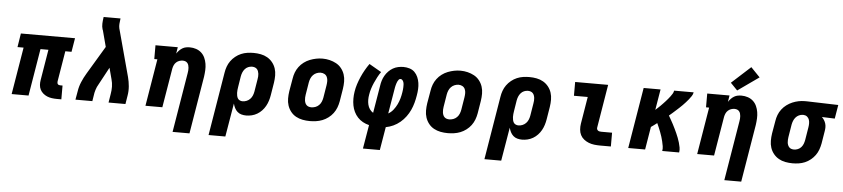

<svg xmlns="http://www.w3.org/2000/svg" viewBox="-51 -1125 7310 1664"><g transform="rotate(5 3603.5 -293.0)"><path d="M456 8Q434 8 412 5Q390 2 371 -6Q352 -14 336 -27.5Q320 -41 310.5 -59.5Q301 -78 299.5 -100Q298 -122 302 -144L346 -410H277L209 0H62L130 -410H77L96 -530H567L547 -410H493L449 -144Q448 -137 449 -131Q450 -125 453.5 -120.5Q457 -116 463 -114Q469 -112 476 -112H495V8Z M617 0 630 -74Q636 -115 653 -155.5Q670 -196 693 -234L839 -478L802 -618Q801 -621 800 -623Q799 -625 798 -628Q798 -628 798 -628Q798 -628 798 -628Q798 -628 798 -628Q798 -628 798 -628Q791 -651 792 -676.5Q793 -702 797 -728L798 -735H945L944 -728Q941 -708 939.5 -688Q938 -668 942 -649L1054 -234Q1064 -196 1067.5 -155.5Q1071 -115 1064 -74L1052 0H905L917 -74Q923 -107 922.5 -139.5Q922 -172 913 -203L887 -301L819 -175Q813 -162 805.5 -150Q798 -138 792.5 -125.5Q787 -113 783 -100Q779 -87 776 -74L764 0Z M1480 205 1566 -314Q1568 -326 1569 -337.5Q1570 -349 1569 -360.5Q1568 -372 1565 -382.5Q1562 -393 1555 -401.5Q1548 -410 1537.5 -414Q1527 -418 1515 -418Q1500 -418 1485 -413Q1470 -408 1458 -397Q1446 -386 1439.5 -371.5Q1433 -357 1430 -342L1373 0H1226L1294 -410H1267V-530H1461L1452 -474Q1462 -489 1474 -501.5Q1486 -514 1501 -523Q1516 -532 1532.5 -535Q1549 -538 1565 -538Q1594 -538 1620.5 -529Q1647 -520 1666.5 -502Q1686 -484 1697 -459.5Q1708 -435 1712.5 -408Q1717 -381 1715.5 -352Q1714 -323 1710 -295L1627 205Z M1793 205 1884 -345Q1888 -372 1897.5 -398.5Q1907 -425 1923.5 -448Q1940 -471 1963 -489.5Q1986 -508 2012 -519Q2038 -530 2065.5 -534Q2093 -538 2120 -538Q2152 -538 2183 -532Q2214 -526 2240 -511Q2266 -496 2285 -472.5Q2304 -449 2313.5 -420Q2323 -391 2323 -359Q2323 -327 2318 -295L2300 -185Q2296 -161 2288.5 -137Q2281 -113 2268.5 -90.5Q2256 -68 2238 -49Q2220 -30 2198 -17Q2176 -4 2151.5 2Q2127 8 2103 8Q2081 8 2061 2.5Q2041 -3 2026 -16.5Q2011 -30 2002 -48Q1993 -66 1988 -86L1939 205ZM2061 -112Q2078 -112 2095.5 -119Q2113 -126 2126 -139.5Q2139 -153 2146 -170Q2153 -187 2156 -204L2174 -314Q2176 -326 2177 -338Q2178 -350 2176.5 -361.5Q2175 -373 2171 -384Q2167 -395 2159 -403Q2151 -411 2140 -414.5Q2129 -418 2117 -418Q2100 -418 2083.5 -411Q2067 -404 2055 -390Q2043 -376 2036.5 -359.5Q2030 -343 2027 -326L2012 -232Q2010 -219 2008.5 -206Q2007 -193 2007.5 -180.5Q2008 -168 2010.5 -155.5Q2013 -143 2019 -133Q2025 -123 2036.5 -117.5Q2048 -112 2061 -112Z M2656 8Q2624 8 2593 2Q2562 -4 2535.5 -18.5Q2509 -33 2490 -57Q2471 -81 2461.5 -110Q2452 -139 2452 -171Q2452 -203 2457 -235L2476 -345Q2480 -373 2490 -399.5Q2500 -426 2517.5 -449.5Q2535 -473 2559 -491Q2583 -509 2610 -519.5Q2637 -530 2664.5 -535.5Q2692 -541 2720 -541Q2752 -541 2782.5 -533.5Q2813 -526 2839.5 -511.5Q2866 -497 2885 -473Q2904 -449 2913.5 -420Q2923 -391 2923 -359Q2923 -327 2918 -295L2900 -185Q2895 -157 2885 -130.5Q2875 -104 2857.5 -80.5Q2840 -57 2816 -39Q2792 -21 2765.5 -10.5Q2739 0 2711 4Q2683 8 2656 8ZM2659 -112Q2677 -112 2694.5 -118.5Q2712 -125 2725.5 -138.5Q2739 -152 2746 -169.5Q2753 -187 2756 -204L2774 -314Q2777 -333 2777 -351Q2777 -369 2770 -385Q2763 -401 2748 -409.5Q2733 -418 2714 -418Q2697 -418 2679.5 -411Q2662 -404 2649 -390.5Q2636 -377 2629 -360Q2622 -343 2619 -326L2601 -216Q2599 -204 2598.5 -191.5Q2598 -179 2599.5 -167.5Q2601 -156 2605 -145.5Q2609 -135 2617 -127Q2625 -119 2636 -115.5Q2647 -112 2659 -112Z M3136 205 3171 -2Q3142 -9 3116.5 -23Q3091 -37 3071.5 -58Q3052 -79 3039.5 -105Q3027 -131 3021.5 -159.5Q3016 -188 3016 -219Q3016 -250 3021 -280Q3026 -313 3036.5 -345.5Q3047 -378 3060.5 -409Q3074 -440 3091.5 -471Q3109 -502 3129 -530L3235 -469Q3219 -446 3205.5 -420.5Q3192 -395 3181 -370Q3170 -345 3161.5 -318.5Q3153 -292 3149 -265Q3145 -243 3145 -221Q3145 -199 3150 -178Q3155 -157 3167 -139.5Q3179 -122 3197 -111L3237 -350Q3240 -373 3247 -395.5Q3254 -418 3266 -439Q3278 -460 3295.5 -478Q3313 -496 3334 -508Q3355 -520 3378.5 -525Q3402 -530 3425 -530Q3452 -530 3478 -522Q3504 -514 3522 -496Q3540 -478 3550.5 -454Q3561 -430 3565 -403.5Q3569 -377 3567.5 -349.5Q3566 -322 3561 -294Q3556 -262 3547 -229Q3538 -196 3524 -165.5Q3510 -135 3489 -106.5Q3468 -78 3440.5 -55Q3413 -32 3381.5 -17.5Q3350 -3 3317 3L3283 205ZM3328 -117Q3353 -131 3371.5 -154.5Q3390 -178 3402.5 -204Q3415 -230 3422.5 -257Q3430 -284 3434 -311Q3436 -322 3437 -333Q3438 -344 3438.5 -355Q3439 -366 3438.5 -377Q3438 -388 3435 -398Q3432 -408 3425 -416Q3418 -424 3408 -424Q3399 -424 3392.5 -416Q3386 -408 3382.5 -400Q3379 -392 3376 -383.5Q3373 -375 3371 -366.5Q3369 -358 3367 -349.5Q3365 -341 3364 -332Z M3856 8Q3824 8 3793 2Q3762 -4 3735.5 -18.5Q3709 -33 3690 -57Q3671 -81 3661.5 -110Q3652 -139 3652 -171Q3652 -203 3657 -235L3676 -345Q3680 -373 3690 -399.5Q3700 -426 3717.5 -449.5Q3735 -473 3759 -491Q3783 -509 3810 -519.5Q3837 -530 3864.5 -535.5Q3892 -541 3920 -541Q3952 -541 3982.5 -533.5Q4013 -526 4039.5 -511.5Q4066 -497 4085 -473Q4104 -449 4113.5 -420Q4123 -391 4123 -359Q4123 -327 4118 -295L4100 -185Q4095 -157 4085 -130.5Q4075 -104 4057.5 -80.5Q4040 -57 4016 -39Q3992 -21 3965.5 -10.5Q3939 0 3911 4Q3883 8 3856 8ZM3859 -112Q3877 -112 3894.5 -118.5Q3912 -125 3925.5 -138.5Q3939 -152 3946 -169.5Q3953 -187 3956 -204L3974 -314Q3977 -333 3977 -351Q3977 -369 3970 -385Q3963 -401 3948 -409.5Q3933 -418 3914 -418Q3897 -418 3879.5 -411Q3862 -404 3849 -390.5Q3836 -377 3829 -360Q3822 -343 3819 -326L3801 -216Q3799 -204 3798.5 -191.5Q3798 -179 3799.5 -167.5Q3801 -156 3805 -145.5Q3809 -135 3817 -127Q3825 -119 3836 -115.5Q3847 -112 3859 -112Z M4193 205 4284 -345Q4288 -372 4297.5 -398.5Q4307 -425 4323.5 -448Q4340 -471 4363 -489.5Q4386 -508 4412 -519Q4438 -530 4465.5 -534Q4493 -538 4520 -538Q4552 -538 4583 -532Q4614 -526 4640 -511Q4666 -496 4685 -472.5Q4704 -449 4713.5 -420Q4723 -391 4723 -359Q4723 -327 4718 -295L4700 -185Q4696 -161 4688.5 -137Q4681 -113 4668.5 -90.5Q4656 -68 4638 -49Q4620 -30 4598 -17Q4576 -4 4551.5 2Q4527 8 4503 8Q4481 8 4461 2.5Q4441 -3 4426 -16.5Q4411 -30 4402 -48Q4393 -66 4388 -86L4339 205ZM4461 -112Q4478 -112 4495.5 -119Q4513 -126 4526 -139.5Q4539 -153 4546 -170Q4553 -187 4556 -204L4574 -314Q4576 -326 4577 -338Q4578 -350 4576.5 -361.5Q4575 -373 4571 -384Q4567 -395 4559 -403Q4551 -411 4540 -414.5Q4529 -418 4517 -418Q4500 -418 4483.5 -411Q4467 -404 4455 -390Q4443 -376 4436.5 -359.5Q4430 -343 4427 -326L4412 -232Q4410 -219 4408.5 -206Q4407 -193 4407.5 -180.5Q4408 -168 4410.5 -155.5Q4413 -143 4419 -133Q4425 -123 4436.5 -117.5Q4448 -112 4461 -112Z M5182 0Q5156 0 5130.5 -3Q5105 -6 5082 -15Q5059 -24 5040 -39Q5021 -54 5010 -75.5Q4999 -97 4997 -123Q4995 -149 4999 -174L5038 -410H4918V-530H5205L5143 -155Q5141 -147 5143.5 -139.5Q5146 -132 5152 -127.5Q5158 -123 5166 -121.5Q5174 -120 5182 -120H5275V0Z M5426 0 5514 -530H5661L5631 -350Q5642 -360 5653 -370Q5664 -380 5674.5 -390.5Q5685 -401 5695 -411.5Q5705 -422 5715 -433Q5725 -444 5734.5 -455.5Q5744 -467 5753 -479Q5762 -491 5769.5 -503.5Q5777 -516 5779 -530H5949Q5946 -512 5935.5 -496.5Q5925 -481 5913.5 -466.5Q5902 -452 5889.5 -438.5Q5877 -425 5864 -411.5Q5851 -398 5837 -385.5Q5823 -373 5809.5 -360.5Q5796 -348 5781.5 -335.5Q5767 -323 5753 -311Q5763 -293 5773.5 -275Q5784 -257 5793.5 -238.5Q5803 -220 5812 -201.5Q5821 -183 5829.5 -164Q5838 -145 5845.5 -125.5Q5853 -106 5859 -85.5Q5865 -65 5869 -43.5Q5873 -22 5869 0H5722Q5726 -21 5722.5 -42Q5719 -63 5714 -83.5Q5709 -104 5703 -123.5Q5697 -143 5689.5 -162Q5682 -181 5674.5 -199.5Q5667 -218 5658 -237Q5645 -227 5632 -217.5Q5619 -208 5606 -199L5573 0Z M6280 205 6366 -314Q6368 -326 6369 -337.5Q6370 -349 6369 -360.5Q6368 -372 6365 -382.5Q6362 -393 6355 -401.5Q6348 -410 6337.5 -414Q6327 -418 6315 -418Q6300 -418 6285 -413Q6270 -408 6258 -397Q6246 -386 6239.5 -371.5Q6233 -357 6230 -342L6173 0H6026L6094 -410H6067V-530H6261L6252 -474Q6262 -489 6274 -501.5Q6286 -514 6301 -523Q6316 -532 6332.5 -535Q6349 -538 6365 -538Q6394 -538 6420.5 -529Q6447 -520 6466.5 -502Q6486 -484 6497 -459.5Q6508 -435 6512.5 -408Q6517 -381 6515.5 -352Q6514 -323 6510 -295L6427 205ZM6323 -579 6263 -641 6428 -791 6507 -709Z M6856 8Q6824 8 6792.5 2Q6761 -4 6735 -19Q6709 -34 6690 -57.5Q6671 -81 6661.5 -110Q6652 -139 6652 -171Q6652 -203 6657 -235L6676 -345Q6680 -372 6690 -398Q6700 -424 6717.5 -447Q6735 -470 6758.5 -487.5Q6782 -505 6808 -516Q6834 -527 6861 -532.5Q6888 -538 6915 -538Q6920 -538 6924 -538Q6928 -538 6933 -538L7207 -530L7187 -410L7075 -414Q7086 -403 7094.5 -390Q7103 -377 7108 -361Q7113 -345 7113 -328.5Q7113 -312 7110 -295L7092 -185Q7087 -158 7077.5 -131.5Q7068 -105 7051.5 -82Q7035 -59 7012 -40.5Q6989 -22 6963 -11Q6937 0 6909.5 4Q6882 8 6856 8ZM6858 -112Q6858 -112 6858 -112Q6858 -112 6858 -112Q6875 -112 6892 -119Q6909 -126 6921 -140Q6933 -154 6939 -170.5Q6945 -187 6948 -204L6966 -314Q6969 -331 6969 -348.5Q6969 -366 6964 -381Q6959 -396 6946.5 -406.5Q6934 -417 6917 -418H6913Q6912 -418 6910.5 -418Q6909 -418 6908 -418Q6891 -418 6874.5 -410Q6858 -402 6846.5 -388.5Q6835 -375 6828.5 -358.5Q6822 -342 6819 -326L6801 -216Q6799 -204 6798.5 -192Q6798 -180 6799 -168.5Q6800 -157 6804.5 -146Q6809 -135 6816.5 -127Q6824 -119 6835 -115.5Q6846 -112 6858 -112Z"/></g></svg>

Font: Iosevka Curly Slab HvExObl
Style: Regular
Weight: 900
Width: 7
Italic angle: -9°
Monospace: yes
Designer: Belleve Invis
Foundry: Belleve Invis
Version: Version 11.1.0; ttfautohint (v1.8.3)